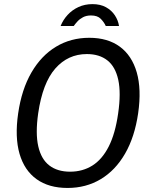

<svg xmlns="http://www.w3.org/2000/svg" viewBox="-20 -920 745 950"><path d="M314.2 10Q221.7 10 161.2 -33.3Q100.7 -76.6 76.7 -158.9Q52.8 -241.3 69.8 -358.7Q87 -477.6 135.5 -561.2Q184 -644.8 257.2 -688.9Q330.4 -733 421.8 -733Q512.9 -733 572.7 -689.2Q632.5 -645.4 656.6 -562Q680.6 -478.6 663.6 -360Q646.6 -242.4 598.8 -159.7Q551 -76.9 478.3 -33.5Q405.6 10 314.2 10ZM326.7 -70.5Q389 -70.5 437.5 -101.1Q485.9 -131.7 518.2 -195.5Q550.5 -259.3 564.6 -359Q579.3 -459.8 565.2 -524.8Q551.1 -589.8 511.5 -621.1Q471.9 -652.5 409.8 -652.5Q316.5 -652.5 253.7 -581.1Q190.8 -509.8 168.9 -359Q154.8 -259.6 169.4 -195.8Q184 -132 224.1 -101.3Q264.3 -70.5 326.7 -70.5ZM279.9 -791.4Q292.1 -821.9 314.6 -846.3Q337.1 -870.8 368.3 -885.2Q399.6 -899.6 437.7 -899.6Q476.7 -899.6 504.5 -884.2Q532.2 -868.8 548.4 -844.1Q564.7 -819.4 568.9 -791.4H503.3Q495.2 -809.7 478.8 -826.6Q462.4 -843.5 430.4 -843.5Q407.3 -843.5 390.8 -834.8Q374.4 -826.2 363.3 -814Q352.1 -801.8 344.9 -791.4Z"/></svg>

Font: Public Sans Thin
Style: Italic
Weight: 100
Italic angle: -8°
Designer: The Public Sans project authors (U.S. Web Design System). Libre Franklin designed by Pablo Impallari and Rodrigo Fuenzal
Version: Version 2.000